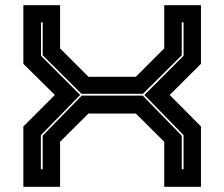

<svg xmlns="http://www.w3.org/2000/svg" viewBox="-20 -720 864 740"><path d="M70 0V-232.5L191.5 -354L70 -474V-700H211.5V-533.5L321 -424H503.5L613 -533.5V-700H754.5V-474L634 -354L754.5 -232.5V0H613V-173.5L503.5 -282.5H321L211.5 -173.5V0ZM137.5 -67.5H144.5V-197L295 -351.5H530L680.5 -197V-67.5H687.5V-199L536.5 -354L687.5 -505V-634H680.5V-507L531 -358.5H294L144.5 -507V-634H138V-505L289 -354L137.5 -199Z"/></svg>

Font: Tourney Expanded ExtraBold
Style: Regular
Weight: 800
Width: 7
Designer: Tyler Finck
Foundry: Etcetera Type Co
Version: Version 1.010; ttfautohint (v1.8.3)